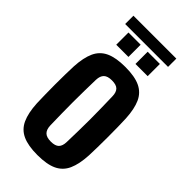

<svg xmlns="http://www.w3.org/2000/svg" viewBox="-256 -881 953 953"><g transform="rotate(45 221.0 -404.0)"><path d="M221.6 9.1Q156.3 9.1 117.3 -8.8Q78.3 -26.8 60.2 -66.3Q42 -105.8 38.5 -170.5Q37.7 -194.6 37 -228.2Q36.2 -261.8 36.2 -298.8Q36.2 -335.8 36.8 -370.3Q37.4 -404.8 38.5 -430.2Q42 -494.2 60 -533.5Q78 -572.9 116.9 -591Q155.9 -609.1 221.6 -609.1Q287.9 -609.1 326.4 -590.8Q364.9 -572.5 382.7 -533.1Q400.5 -493.8 403.9 -430.2Q405 -406 405.6 -372.3Q406.2 -338.5 406.2 -301.5Q406.2 -264.6 405.6 -230.4Q405 -196.2 403.9 -170.5Q400.5 -106.7 382.7 -67.1Q364.9 -27.5 326.4 -9.2Q287.9 9.1 221.6 9.1ZM221.6 -85.2Q252.3 -85.2 265.4 -98.6Q278.5 -112.1 279.1 -139.8Q280.2 -180 281 -220Q281.9 -260.1 281.9 -300.4Q281.9 -340.7 281 -380.7Q280.2 -420.7 279.1 -460.8Q278.5 -488.3 265.5 -501.6Q252.6 -514.9 221.6 -514.9Q191.5 -514.9 177.9 -501.6Q164.3 -488.3 163.3 -460.8Q162.2 -420.7 161.6 -380.5Q160.9 -340.3 160.9 -300.1Q160.9 -259.9 161.6 -219.7Q162.2 -179.5 163.3 -139.8Q164.3 -112.1 178 -98.6Q191.7 -85.2 221.6 -85.2ZM246.3 -655V-740.7H332V-655ZM111.4 -655V-740.7H197V-655ZM69.9 -817.2H371V-759H69.9Z"/></g></svg>

Font: Big Shoulders Display SC Thin
Style: Regular
Weight: 100
Designer: Patric King
Foundry: XO Type Co
Version: Version 2.002